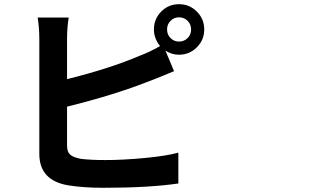

<svg xmlns="http://www.w3.org/2000/svg" viewBox="-20 -850 1540 913"><path d="M831.1 -652.3Q855.5 -652.3 872.1 -668.9Q888.7 -685.5 888.7 -710Q888.7 -734.4 872.1 -751Q855.5 -767.6 831.1 -767.6Q807.6 -767.6 791 -751Q774.4 -734.4 774.4 -710Q774.4 -685.5 791 -668.9Q807.6 -652.3 831.1 -652.3ZM298.8 -663.1V-473.6Q502.9 -524.4 644.5 -585Q689.5 -601.6 741.2 -630.9Q711.9 -667 711.9 -710Q711.9 -759.8 746.6 -794.9Q781.2 -830.1 831.1 -830.1Q880.9 -830.1 916 -794.9Q951.2 -759.8 951.2 -710Q951.2 -660.2 916 -625Q880.9 -589.8 831.1 -589.8Q795.9 -589.8 766.6 -609.4L807.6 -511.7Q800.8 -508.8 755.9 -490.2Q710.9 -471.7 691.4 -464.8Q527.3 -399.4 298.8 -342.8V-158.2Q298.8 -127.9 313.5 -114.7Q328.1 -101.6 364.3 -94.7Q410.2 -88.9 480.5 -88.9Q564.5 -88.9 667.5 -98.6Q770.5 -108.4 828.1 -124V22.5Q687.5 43 471.7 43Q377 43 303.7 31.2Q167 7.8 167 -118.2V-663.1Q167 -716.8 159.2 -766.6H306.6Q298.8 -716.8 298.8 -663.1Z"/></svg>

Font: Bpmf Zihi Sans Bold
Style: Bold
Weight: 700
Foundry: But Ko
Version: Version 1.320